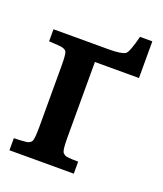

<svg xmlns="http://www.w3.org/2000/svg" viewBox="-104 -589 559 659"><g transform="rotate(20 175.5 -259.5)"><path d="M340 -385H179V-111Q179 -70 183 -60Q184 -54 193 -49H192Q199 -44 242 -44V0H7V-44Q41 -45 53.5 -47Q66 -49 71 -58V-57Q76 -69 76 -111V-331Q76 -352 75 -365Q74 -378 72 -383Q70 -389 59 -393Q54 -395 41 -396Q28 -397 7 -398V-442H210Q255 -442 269 -451Q280 -459 295 -519H340Z"/></g></svg>

Font: New Athena Unicode
Style: Bold
Weight: 700
Designer: J. Rusten 1997; rev. by R. Hancock 2001, 2002, rev. by D. Mastronarde 2002-2021
Foundry: Society for Classical Studies (formerly American Philological Association)
Version: Version 5.008